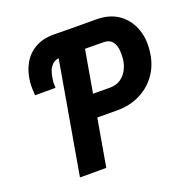

<svg xmlns="http://www.w3.org/2000/svg" viewBox="-127 -833 937 954"><g transform="rotate(-20 341.5 -356.0)"><path d="M339.8 -592.3 246.6 -593.8Q221.7 -592.3 206.8 -578.9Q191.9 -565.4 184.8 -544.7Q177.7 -523.9 175.3 -501.5Q173.8 -491.7 173.8 -481.2Q173.8 -470.7 174.3 -460H66.4Q64.9 -477.1 64.5 -494.4Q64 -511.7 65.4 -528.8Q70.8 -583.5 94.2 -624.8Q117.7 -666 158.2 -689Q198.7 -711.9 254.4 -711.9L360.4 -710.9ZM422.4 -250 273.4 -250.5 294.4 -369.1 429.2 -368.2Q462.4 -368.7 484.9 -383.5Q507.3 -398.4 520.8 -423.3Q534.2 -448.2 538.1 -478.5Q541 -501.5 538.6 -526.9Q536.1 -552.2 523.2 -570.8Q510.3 -589.4 481 -591.3L378.4 -592.3L275.4 0H136.2L259.8 -710.9L487.3 -710.4Q553.2 -708.5 597.4 -677.5Q641.6 -646.5 662.6 -594.7Q683.6 -543 677.7 -480Q671.4 -408.7 637.5 -357.7Q603.5 -306.6 548.1 -278.1Q492.7 -249.5 422.4 -250Z"/></g></svg>

Font: Roboto Condensed
Style: Bold Italic
Weight: 700
Italic angle: -12°
Designer: Christian Robertson
Foundry: Google
Version: Version 3.0